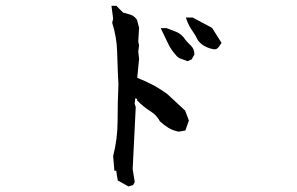

<svg xmlns="http://www.w3.org/2000/svg" viewBox="-20 -742 1040 672"><path d="M376 -195.8Q391.6 -255.9 391.6 -320.3Q391.6 -384.8 394.5 -446.3Q391.6 -502 390.1 -558.1Q388.7 -612.8 372.6 -662.6L376 -676.3L370.1 -721.7H383.8H387.2L410.6 -698.2Q420.9 -694.8 428 -693.1Q435.1 -691.4 437.7 -690.4Q440.4 -689.5 442.9 -688Q452.1 -683.1 459.5 -672.4L466.8 -645.5L463.9 -596.2L466.8 -583.5L463.9 -561.5L466.8 -536.1L460.4 -469.7Q487.3 -459 513.7 -445.3Q540 -431.6 566.4 -412.1L627.9 -355L641.1 -320.3L628.9 -285.2L605.5 -281.2Q585.9 -284.7 569.8 -294.4Q553.7 -304.2 539.6 -317.4Q528.3 -339.4 505.9 -353Q481.4 -368.7 462.4 -388.2L460 -390.1V-395.5L453.6 -398.4L451.2 -379.4L455.1 -367.2L444.3 -149.9L451.7 -105L445.8 -94.2L429.7 -89.4L392.1 -110.4L386.7 -144.5H380.4ZM542.5 -643.6H563Q580.1 -637.2 597.2 -630.4Q616.2 -622.6 629.4 -602.1Q638.7 -591.3 647.9 -582.5Q660.2 -570.8 660.2 -552.7V-550.8L650.9 -534.2L636.7 -527.8Q624.5 -532.7 617.4 -534.9Q610.4 -537.1 606.4 -539.1Q600.6 -542.5 596.7 -547.9Q580.1 -565.9 568.8 -588.4Q557.6 -610.8 542.5 -643.6ZM652.3 -680.7H654.3L722.2 -644.5L755.4 -591.8Q747.1 -579.1 743.2 -574.7Q737.8 -569.3 729.5 -569.3H729Q714.4 -571.8 701.7 -577.6Q684.6 -585.4 672.9 -600.6Q664.1 -619.1 652.8 -634.8Q641.6 -650.4 634.3 -669.9L630.4 -680.7Z"/></svg>

Font: Bakudai
Style: Bold
Weight: 700
Version: Version 1.48